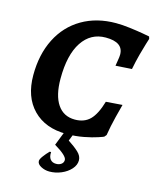

<svg xmlns="http://www.w3.org/2000/svg" viewBox="-130 -740 861 1065"><g transform="rotate(15 301.0 -207.5)"><path d="M33 -256Q33 -375 78.5 -465Q124 -555 208 -604Q292 -653 403 -653Q439 -653 482.5 -647.5Q526 -642 557.5 -636.5Q589 -631 598 -629L602 -616Q600 -609 592 -584Q584 -559 573 -517.5Q562 -476 553 -430L460 -424Q461 -432 465 -455Q469 -478 469 -490Q469 -561 368 -561Q282 -561 233 -487Q184 -413 184 -276Q184 -180 219 -128.5Q254 -77 319 -77Q373 -77 405.5 -109.5Q438 -142 460 -217L554 -224Q549 -207 534.5 -149Q520 -91 512 -40L502 -28Q502 -27 471 -16.5Q440 -6 393.5 3Q347 12 294 12Q173 12 103 -59.5Q33 -131 33 -256ZM346 -29 317 44Q354 68 377 89.5Q400 111 400 136Q400 163 379 186.5Q358 210 325 224Q292 238 257 238Q231 238 208.5 226Q186 214 186 196Q186 186 200 167Q214 148 231 131H239Q237 158 248.5 172.5Q260 187 282 187Q300 187 312 178Q324 169 324 154Q324 130 250 86L295 -29Z"/></g></svg>

Font: Alegreya
Style: Bold Italic
Weight: 700
Italic angle: -7°
Designer: Juan Pablo del Peral
Foundry: Huerta Tipografica
Version: Version 2.007; ttfautohint (v1.6)